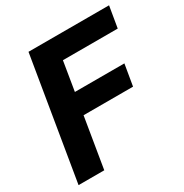

<svg xmlns="http://www.w3.org/2000/svg" viewBox="-168 -861 955 994"><g transform="rotate(-30 310.0 -363.5)"><path d="M17.8 0H171.5L221.2 -300.4H517L538.4 -427.2H242.5L271 -600.5H598.7L620 -727.3H138.5Z"/></g></svg>

Font: Margiela Sans
Style: Bold Italic
Weight: 700
Italic angle: -9.39999°
Designer: Stefan Endress, Andreas Faust
Version: Version 1.100;FEAKit 1.0